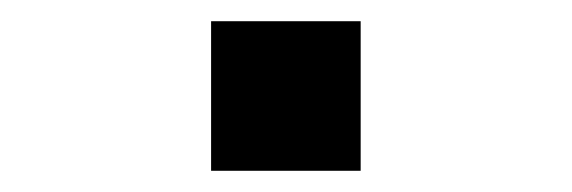

<svg xmlns="http://www.w3.org/2000/svg" viewBox="-20 -161 539 181"><path d="M179 -141H320V0H179Z"/></svg>

Font: Enso SemiBold
Style: Regular
Weight: 600
Designer: Coji Morishita
Foundry: UNDERFOREST DESIGN
Version: Version 1.000